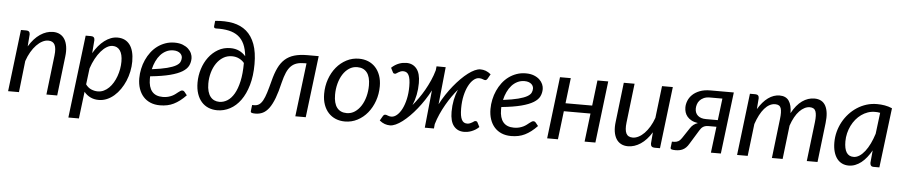

<svg xmlns="http://www.w3.org/2000/svg" viewBox="-47 -1060 7368 1568"><g transform="rotate(5 3637.0 -276.0)"><path d="M157 -378.5Q197.5 -445.5 248.5 -479.8Q299.5 -514 353.5 -514Q385.5 -514 409.8 -501.2Q434 -488.5 449.2 -464Q464.5 -439.5 470 -403.8Q475.5 -368 470 -322.5L432 0H343.5L381.5 -322.5Q388.5 -382.5 374 -411.2Q359.5 -440 320.5 -440Q296.5 -440 271.8 -427Q247 -414 224 -390Q201 -366 181.2 -332.2Q161.5 -298.5 147.5 -257L118.5 0H29.5L90.5 -507H134.5Q164.5 -507 164.5 -477Z M659.5 -111Q678.5 -84.5 705 -73.2Q731.5 -62 759 -62Q785 -62 808 -73Q831 -84 850 -102.8Q869 -121.5 884 -146.8Q899 -172 909.2 -200.8Q919.5 -229.5 925 -260.2Q930.5 -291 930.5 -321Q930.5 -380.5 909 -411.5Q887.5 -442.5 848.5 -442.5Q824.5 -442.5 800 -427.8Q775.5 -413 752.8 -386.5Q730 -360 710.2 -323.5Q690.5 -287 676 -243.5ZM686.5 -369Q705.5 -402 728 -428.8Q750.5 -455.5 775.5 -474.5Q800.5 -493.5 827.2 -503.8Q854 -514 882 -514Q947 -514 982.8 -467Q1018.5 -420 1018.5 -329.5Q1018.5 -288.5 1010 -247.5Q1001.5 -206.5 985.8 -169.2Q970 -132 947.8 -99.8Q925.5 -67.5 898.2 -43.8Q871 -20 839 -6.5Q807 7 772 7Q734.5 7 704 -7.8Q673.5 -22.5 652 -49.5L625 171.5H538.5L621 -507H665Q695 -507 695 -477Z M1345.5 -449.5Q1314 -449.5 1287.5 -436.5Q1261 -423.5 1240.5 -400.8Q1220 -378 1205.5 -347.2Q1191 -316.5 1183 -281Q1260 -290.5 1306.5 -302.8Q1353 -315 1378 -329.2Q1403 -343.5 1411 -360Q1419 -376.5 1419 -394.5Q1419 -403.5 1415 -413.2Q1411 -423 1402.2 -431Q1393.5 -439 1379.5 -444.2Q1365.5 -449.5 1345.5 -449.5ZM1486.5 -93.5Q1461 -67 1436.5 -48.2Q1412 -29.5 1386.8 -17Q1361.5 -4.5 1333.8 1.2Q1306 7 1274 7Q1230.5 7 1196 -7.5Q1161.5 -22 1137.5 -48.8Q1113.5 -75.5 1100.5 -113.5Q1087.5 -151.5 1087.5 -198.5Q1087.5 -237.5 1095.8 -276.2Q1104 -315 1119.8 -350Q1135.5 -385 1158.2 -415Q1181 -445 1210.2 -466.8Q1239.5 -488.5 1274.8 -501Q1310 -513.5 1350.5 -513.5Q1389 -513.5 1417 -502.5Q1445 -491.5 1463 -474.5Q1481 -457.5 1489.8 -437Q1498.5 -416.5 1498.5 -398Q1498.5 -365 1485 -337.2Q1471.5 -309.5 1435.5 -287.2Q1399.5 -265 1336.5 -248.5Q1273.5 -232 1174.5 -222Q1174.5 -216.5 1174.2 -211.2Q1174 -206 1174 -200.5Q1174 -133.5 1203.2 -98.2Q1232.5 -63 1291.5 -63Q1315.5 -63 1334.2 -68Q1353 -73 1367.8 -80.2Q1382.5 -87.5 1393.8 -96.2Q1405 -105 1414.2 -112.2Q1423.5 -119.5 1431.5 -124.5Q1439.5 -129.5 1447.5 -129.5Q1457 -129.5 1464.5 -121Z M1928.5 -396Q1912 -417 1885.8 -430.2Q1859.5 -443.5 1826.5 -443.5Q1786.5 -443.5 1754.5 -423.8Q1722.5 -404 1700 -371Q1677.5 -338 1665.2 -294.8Q1653 -251.5 1653 -204.5Q1653 -168 1660.5 -141.5Q1668 -115 1681.5 -97.8Q1695 -80.5 1713.8 -72Q1732.5 -63.5 1755 -63.5Q1789.5 -63.5 1820.8 -83Q1852 -102.5 1875.8 -143.2Q1899.5 -184 1913.5 -246.8Q1927.5 -309.5 1927.5 -396ZM1664 -719.5Q1745.5 -727.5 1810.5 -714.5Q1875.5 -701.5 1921 -662.8Q1966.5 -624 1990.8 -558.2Q2015 -492.5 2015 -395Q2015 -298 1993.2 -223Q1971.5 -148 1934.5 -97Q1897.5 -46 1848.2 -19.8Q1799 6.5 1744 6.5Q1704.5 6.5 1671.5 -7.2Q1638.5 -21 1614.8 -47.8Q1591 -74.5 1577.8 -114Q1564.5 -153.5 1564.5 -205.5Q1564.5 -262.5 1581.8 -317Q1599 -371.5 1630.8 -414Q1662.5 -456.5 1707.5 -482.5Q1752.5 -508.5 1808 -508.5Q1848 -508.5 1878.8 -494.2Q1909.5 -480 1933.5 -453Q1927.5 -511.5 1909 -551.5Q1890.5 -591.5 1858.8 -615.8Q1827 -640 1781.5 -650Q1736 -660 1677 -658Q1665.5 -658 1661.8 -663.2Q1658 -668.5 1659.5 -678.5Z M2165.5 -270.5Q2181.5 -334 2203 -378.8Q2224.5 -423.5 2256.2 -451.8Q2288 -480 2332.5 -493Q2377 -506 2438.5 -506H2531.5L2469.5 0H2384L2437.5 -438.5H2421Q2384 -438.5 2357.2 -429.8Q2330.5 -421 2310.5 -401Q2290.5 -381 2276 -347.8Q2261.5 -314.5 2249.5 -266Q2231.5 -188.5 2211.8 -136.2Q2192 -84 2168.8 -52.2Q2145.5 -20.5 2118 -7Q2090.5 6.5 2057 6.5Q2034.5 6.5 2026 2.8Q2017.5 -1 2018.5 -10.5L2024.5 -61H2041Q2064.5 -61 2081.2 -72Q2098 -83 2111.8 -107.8Q2125.5 -132.5 2138 -172.5Q2150.5 -212.5 2165.5 -270.5Z M2799.5 -62.5Q2836 -62.5 2865.8 -82.5Q2895.5 -102.5 2916.8 -135.8Q2938 -169 2949.5 -212.5Q2961 -256 2961 -303.5Q2961 -373.5 2933.2 -408.8Q2905.5 -444 2853.5 -444Q2816.5 -444 2786.8 -424.2Q2757 -404.5 2736 -371.5Q2715 -338.5 2703.5 -295Q2692 -251.5 2692 -204Q2692 -134 2719.5 -98.2Q2747 -62.5 2799.5 -62.5ZM2791 7Q2749.5 7 2715 -7.2Q2680.5 -21.5 2655.5 -48.5Q2630.5 -75.5 2616.5 -114.5Q2602.5 -153.5 2602.5 -203.5Q2602.5 -267.5 2622.5 -324Q2642.5 -380.5 2677.5 -422.8Q2712.5 -465 2759.8 -489.5Q2807 -514 2861.5 -514Q2903 -514 2937.5 -499.8Q2972 -485.5 2997 -458.5Q3022 -431.5 3036 -392.5Q3050 -353.5 3050 -304Q3050 -240.5 3030 -184Q3010 -127.5 2975.2 -85Q2940.5 -42.5 2893 -17.8Q2845.5 7 2791 7Z M3541 -200Q3562.5 -241.5 3588.5 -280.8Q3614.5 -320 3642.8 -354.8Q3671 -389.5 3700.2 -418.8Q3729.5 -448 3757.2 -469Q3785 -490 3810.5 -501.8Q3836 -513.5 3857 -513.5Q3879.5 -513.5 3900.8 -505.8Q3922 -498 3943 -480.5L3922 -443.5Q3917 -435.5 3912.2 -432.5Q3907.5 -429.5 3902 -429.5Q3898 -429.5 3893.2 -431.2Q3888.5 -433 3882.5 -435.2Q3876.5 -437.5 3869.2 -439.2Q3862 -441 3853 -441Q3829.5 -441 3807 -422Q3784.5 -403 3766.8 -368.8Q3749 -334.5 3738.2 -287Q3727.5 -239.5 3727.5 -182.5Q3727.5 -149.5 3731.2 -126.8Q3735 -104 3742.5 -89.8Q3750 -75.5 3761 -69.2Q3772 -63 3786.5 -63Q3799 -63 3809.2 -67Q3819.5 -71 3827.5 -76Q3835.5 -81 3841.5 -85.2Q3847.5 -89.5 3852 -89.5Q3857 -89.5 3861.8 -88.2Q3866.5 -87 3869.5 -81.5L3889 -43.5Q3874.5 -29.5 3858.8 -20Q3843 -10.5 3827 -4.5Q3811 1.5 3795.8 4Q3780.5 6.5 3767 6.5Q3714 6.5 3683 -31.5Q3652 -69.5 3652 -148.5Q3652 -199 3661.2 -245.2Q3670.5 -291.5 3688 -332Q3665 -305 3641.2 -271.2Q3617.5 -237.5 3595.5 -199.2Q3573.5 -161 3555 -119.5Q3536.5 -78 3524 -35.5L3520.5 0.5H3445.5L3477 -308Q3455.5 -266.5 3429.5 -227Q3403.5 -187.5 3375.2 -152.5Q3347 -117.5 3318 -88.5Q3289 -59.5 3261 -38.2Q3233 -17 3207.2 -5.2Q3181.5 6.5 3160.5 6.5Q3138 6.5 3116.8 -1Q3095.5 -8.5 3074 -26L3095.5 -63Q3100.5 -71.5 3105.2 -74.2Q3110 -77 3115.5 -77Q3119.5 -77.5 3124.2 -75.8Q3129 -74 3135 -71.8Q3141 -69.5 3148.2 -67.5Q3155.5 -65.5 3164.5 -65.5Q3188 -65.5 3210.5 -84.5Q3233 -103.5 3250.8 -138Q3268.5 -172.5 3279.2 -220Q3290 -267.5 3290 -324.5Q3290 -357.5 3286.2 -380Q3282.5 -402.5 3275 -416.8Q3267.5 -431 3256.5 -437.2Q3245.5 -443.5 3231 -443.5Q3218 -443.5 3208 -439.5Q3198 -435.5 3190 -430.5Q3182 -425.5 3176 -421.5Q3170 -417.5 3165.5 -417Q3160.5 -417 3155.8 -418.5Q3151 -420 3148 -425L3128.5 -463Q3143 -477 3158.8 -486.8Q3174.5 -496.5 3190.5 -502.5Q3206.5 -508.5 3221.8 -511Q3237 -513.5 3250.5 -513.5Q3303.5 -513.5 3334.5 -475.2Q3365.5 -437 3365.5 -358Q3365.5 -307.5 3356.2 -261.5Q3347 -215.5 3329.5 -175Q3352.5 -202.5 3376.8 -236.5Q3401 -270.5 3423 -309.2Q3445 -348 3463.5 -389.8Q3482 -431.5 3494 -474.5L3497.5 -507L3572.5 -506.5Z M4224.5 -449.5Q4193 -449.5 4166.5 -436.5Q4140 -423.5 4119.5 -400.8Q4099 -378 4084.5 -347.2Q4070 -316.5 4062 -281Q4139 -290.5 4185.5 -302.8Q4232 -315 4257 -329.2Q4282 -343.5 4290 -360Q4298 -376.5 4298 -394.5Q4298 -403.5 4294 -413.2Q4290 -423 4281.2 -431Q4272.5 -439 4258.5 -444.2Q4244.5 -449.5 4224.5 -449.5ZM4365.5 -93.5Q4340 -67 4315.5 -48.2Q4291 -29.5 4265.8 -17Q4240.5 -4.5 4212.8 1.2Q4185 7 4153 7Q4109.5 7 4075 -7.5Q4040.5 -22 4016.5 -48.8Q3992.5 -75.5 3979.5 -113.5Q3966.5 -151.5 3966.5 -198.5Q3966.5 -237.5 3974.8 -276.2Q3983 -315 3998.8 -350Q4014.5 -385 4037.2 -415Q4060 -445 4089.2 -466.8Q4118.5 -488.5 4153.8 -501Q4189 -513.5 4229.5 -513.5Q4268 -513.5 4296 -502.5Q4324 -491.5 4342 -474.5Q4360 -457.5 4368.8 -437Q4377.5 -416.5 4377.5 -398Q4377.5 -365 4364 -337.2Q4350.5 -309.5 4314.5 -287.2Q4278.5 -265 4215.5 -248.5Q4152.5 -232 4053.5 -222Q4053.5 -216.5 4053.2 -211.2Q4053 -206 4053 -200.5Q4053 -133.5 4082.2 -98.2Q4111.5 -63 4170.5 -63Q4194.5 -63 4213.2 -68Q4232 -73 4246.8 -80.2Q4261.5 -87.5 4272.8 -96.2Q4284 -105 4293.2 -112.2Q4302.5 -119.5 4310.5 -124.5Q4318.5 -129.5 4326.5 -129.5Q4336 -129.5 4343.5 -121Z M4905 -506.5 4844 0H4755.5L4783.5 -232.5H4565L4537 0H4448.5L4509.5 -506.5H4598L4573 -298.5H4791.5L4816.5 -506.5Z M5434.5 -506.5 5373.5 0H5329.5Q5297 0 5297 -32L5304.5 -124.5Q5264.5 -59.5 5214.2 -26.2Q5164 7 5111 7Q5079 7 5054.5 -5.8Q5030 -18.5 5014.8 -43Q4999.5 -67.5 4994 -103Q4988.5 -138.5 4994.5 -184.5L5032.5 -506.5H5121L5083 -184.5Q5076 -125 5090.2 -96Q5104.5 -67 5144 -67Q5167 -67 5191.5 -79.5Q5216 -92 5238.5 -115Q5261 -138 5280.8 -170.8Q5300.5 -203.5 5314.5 -243.5L5346 -506.5Z M5846 -448H5744Q5713.5 -448 5692.8 -438.2Q5672 -428.5 5659.5 -413.8Q5647 -399 5641.8 -381.2Q5636.5 -363.5 5636.5 -347.5Q5636.5 -311 5660.5 -290.2Q5684.5 -269.5 5727 -269.5H5824ZM5934.5 -506 5872.5 0H5791L5817.5 -214.5H5753Q5738 -214.5 5727 -211.5Q5716 -208.5 5707.8 -203Q5699.5 -197.5 5693 -189.8Q5686.5 -182 5680.5 -172L5610 -57Q5599 -38 5586.5 -25.8Q5574 -13.5 5560 -6.8Q5546 0 5531 2.5Q5516 5 5500 5Q5476.5 5 5467.8 1.2Q5459 -2.5 5460 -12.5L5466 -62H5483Q5502.5 -62 5517.8 -70.5Q5533 -79 5545.5 -98L5602 -183Q5613.5 -201 5628.5 -212.8Q5643.5 -224.5 5664 -231.5Q5633 -236 5611.5 -247.5Q5590 -259 5576.5 -275Q5563 -291 5557 -310.2Q5551 -329.5 5551 -350Q5551 -377 5562 -404.8Q5573 -432.5 5596.2 -455Q5619.5 -477.5 5656 -491.8Q5692.5 -506 5744 -506Z M6005.5 0 6066.5 -507H6110.5Q6141 -507 6141 -477L6134 -387Q6171.5 -449.5 6216.2 -481.8Q6261 -514 6310 -514Q6361.5 -514 6386 -478.8Q6410.5 -443.5 6410.5 -378Q6448 -447.5 6495.2 -480.8Q6542.5 -514 6595 -514Q6660 -514 6687 -464Q6714 -414 6703 -322.5L6665 0H6577L6615.5 -322.5Q6622.5 -382 6611.8 -411Q6601 -440 6563.5 -440Q6542 -440 6520.8 -429.2Q6499.5 -418.5 6479.5 -397.8Q6459.5 -377 6442.2 -346.2Q6425 -315.5 6411.5 -275.5V-275L6379 0H6291L6329 -322.5Q6336.5 -382 6327 -411Q6317.5 -440 6280 -440Q6256 -440 6233.8 -428Q6211.5 -416 6191.8 -393.2Q6172 -370.5 6155 -337.8Q6138 -305 6124 -264L6092.5 0Z M7139.5 -444.5Q7128.5 -447 7117.8 -447.8Q7107 -448.5 7096.5 -448.5Q7066.5 -448.5 7038.5 -438.8Q7010.5 -429 6986 -411.5Q6961.5 -394 6941.5 -369.8Q6921.5 -345.5 6907.2 -316.5Q6893 -287.5 6885 -254.8Q6877 -222 6877 -187.5Q6877 -67 6954 -67Q6978.5 -67 7002 -82.2Q7025.5 -97.5 7046.8 -124.8Q7068 -152 7086 -189.2Q7104 -226.5 7118 -271ZM7105.5 -133.5Q7087.5 -101.5 7066.8 -75.5Q7046 -49.5 7022.8 -31.2Q6999.5 -13 6973.8 -3Q6948 7 6920.5 7Q6890.5 7 6866 -4.8Q6841.5 -16.5 6824.2 -39.2Q6807 -62 6797.5 -95.2Q6788 -128.5 6788 -171.5Q6788 -216.5 6799.2 -259.2Q6810.5 -302 6831.2 -340Q6852 -378 6881 -409.8Q6910 -441.5 6945.8 -464.8Q6981.5 -488 7022.5 -500.8Q7063.5 -513.5 7108.5 -513.5Q7141 -513.5 7171.8 -508.2Q7202.5 -503 7232.5 -490L7172 0H7126Q7108.5 0 7102.2 -9Q7096 -18 7096 -31Z"/></g></svg>

Font: Lato 2
Style: Italic
Weight: 400
Italic angle: -7°
Designer: Lukasz Dziedzic with Adam Twardoch and Botio Nikoltchev
Foundry: tyPoland Lukasz Dziedzic
Version: Version 2.015; 2015-08-06; http://www.latofonts.com/